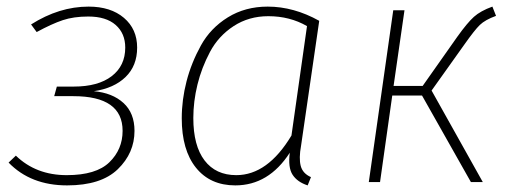

<svg xmlns="http://www.w3.org/2000/svg" viewBox="-20 -551 1568 581"><path d="M248 -531Q315 -531 355 -497Q395 -463 395 -407Q395 -352 360 -318Q325 -284 264 -275Q320 -270 353.5 -239.5Q387 -209 387 -155Q387 -88 336.5 -39Q286 10 183 10Q73 10 6 -59L28 -80Q89 -21 182 -21Q271 -21 311 -60Q351 -99 351 -155Q351 -260 202 -260H144L152 -289H203Q277 -289 318 -320.5Q359 -352 359 -407Q359 -450 330 -475.5Q301 -501 247 -501Q203 -501 170 -490Q137 -479 91 -454L74 -477Q159 -531 248 -531Z M790 -531Q869 -531 946 -488L891 -110Q884 -72 890 -49Q896 -26 921 -15L911 10Q880 0 865.5 -22Q851 -44 857 -89Q793 10 692 10Q616 10 573 -43.5Q530 -97 530 -193Q530 -249 544.5 -305Q559 -361 588 -413.5Q617 -466 669.5 -498.5Q722 -531 790 -531ZM792 -502Q733 -502 687 -472Q641 -442 615.5 -394Q590 -346 577.5 -295Q565 -244 565 -194Q565 -110 599 -65.5Q633 -21 695 -21Q790 -21 862 -141L909 -472Q857 -502 792 -502Z M1470 -531 1481 -503Q1448 -491 1432 -475.5Q1416 -460 1385 -416L1286 -277L1441 0H1405L1257 -262H1167L1130 0H1096L1170 -520H1204L1171 -291H1259L1364 -440Q1394 -482 1414 -500Q1434 -518 1470 -531Z"/></svg>

Font: Fira Sans UltraLight
Style: Italic
Weight: 200
Italic angle: -8°
Designer: Carrois Corporate & Edenspiekermann AG
Foundry: Carrois Corporate GbR & Edenspiekermann AG
Version: Version 4.203;PS 004.203;hotconv 1.0.88;makeotf.lib2.5.64775